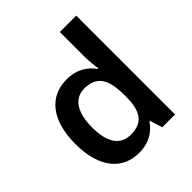

<svg xmlns="http://www.w3.org/2000/svg" viewBox="-209 -897 1044 1044"><g transform="rotate(-45 313.0 -375.0)"><path d="M260 10C341 10 389 -26 420 -71H425L448 0H546V-760H420V-570C420 -536 425 -492 429 -473H423C392 -517 343 -552 263 -552C135 -552 49 -456 49 -270C49 -85 134 10 260 10ZM298 -92C219 -92 177 -153 177 -268C177 -383 219 -449 296 -449C396 -449 426 -385 426 -269V-253C425 -145 391 -92 298 -92Z"/></g></svg>

Font: Noto Sans Arabic SemBd
Style: Regular
Weight: 600
Designer: Monotype Design Team, Nadine Chahine, Nizar Qandah and Khaled Hosny
Foundry: Monotype Imaging Inc.
Version: Version 2.012